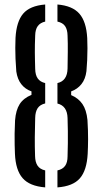

<svg xmlns="http://www.w3.org/2000/svg" viewBox="-20 -827 456 854"><path d="M46.5 -142.5Q46 -161.5 45.2 -183.5Q44.5 -205.5 45 -232.2Q45.5 -259 47 -292Q50.5 -337 67.5 -363.8Q84.5 -390.5 120 -405V-420.5Q92 -430.5 74.8 -452.5Q57.5 -474.5 52.5 -509Q50 -540 49 -565.5Q48 -591 48 -613.8Q48 -636.5 49 -658Q53 -731 83 -766.2Q113 -801.5 181 -807V-731Q159 -726 148 -711Q137 -696 136.5 -669Q135.5 -645.5 135.2 -627.8Q135 -610 135 -594Q135 -578 135.5 -560.8Q136 -543.5 136.5 -521Q137 -493 148 -477.8Q159 -462.5 181 -457.5V-367Q158 -361.5 147.5 -345.8Q137 -330 136.5 -302Q135 -257 134.8 -216.5Q134.5 -176 136 -132.5Q136.5 -106.5 146.8 -90.5Q157 -74.5 181 -69V6.5Q111.5 1 80.5 -34.8Q49.5 -70.5 46.5 -142.5ZM235.5 6.5V-69Q258.5 -74 269.5 -89.2Q280.5 -104.5 280.5 -131.5Q281.5 -163.5 281.8 -190.2Q282 -217 281.8 -243.8Q281.5 -270.5 280.5 -302Q279 -356 235.5 -366.5V-457.5Q279.5 -467.5 280.5 -522.5Q281 -559.5 281.5 -596.5Q282 -633.5 280.5 -668.5Q280 -695.5 269.5 -710.8Q259 -726 235.5 -731V-807Q302 -801.5 333 -766.2Q364 -731 368 -657.5Q369 -638 369 -612Q369 -586 367.8 -559.5Q366.5 -533 364.5 -510.5Q360 -475 342.2 -452.8Q324.5 -430.5 296.5 -420.5V-404Q328.5 -390.5 346.5 -364.5Q364.5 -338.5 369 -293.5Q372 -245 371.8 -207.8Q371.5 -170.5 370 -142.5Q366 -69 335.2 -33.8Q304.5 1.5 235.5 6.5Z"/></svg>

Font: Big Shoulders Stencil Text Thin Medium
Style: Regular
Weight: 500
Version: Version 2.001